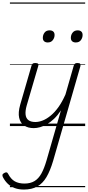

<svg xmlns="http://www.w3.org/2000/svg" viewBox="-81 -1030 716 1569"><path d="M195 17Q148 17 116.5 -4Q85 -25 75.5 -67.5Q66 -110 84 -174L177 -495Q181 -506 187 -510.5Q193 -515 207 -515Q224 -515 230 -509Q236 -503 232 -492L137 -167Q125 -125 128 -94.5Q131 -64 151 -48.5Q171 -33 208 -33Q237 -33 268.5 -45.5Q300 -58 333 -85Q366 -112 396.5 -154.5Q427 -197 454 -258L522 -495Q526 -506 532.5 -510.5Q539 -515 552 -515Q570 -515 574.5 -508Q579 -501 576 -489L353 285Q329 366 298.5 417.5Q268 469 223.5 494Q179 519 114 519Q72 519 39.5 507Q7 495 -17 472Q-41 449 -57 418Q-62 408 -61 399.5Q-60 391 -47 384Q-34 377 -27 378.5Q-20 380 -15 390Q8 434 40 452Q72 470 119 470Q167 470 200.5 450Q234 430 257 388.5Q280 347 299 282L417 -128Q390 -87 360.5 -59Q331 -31 302 -14.5Q273 2 246 9.5Q219 17 195 17ZM309 -683Q291 -683 280 -692.5Q269 -702 269 -721Q269 -745 283 -763.5Q297 -782 324 -782Q343 -782 354 -772.5Q365 -763 365 -744Q365 -721 350.5 -702Q336 -683 309 -683ZM538 -683Q520 -683 509 -692.5Q498 -702 498 -721Q498 -745 512.5 -763.5Q527 -782 554 -782Q572 -782 583 -772.5Q594 -763 594 -744Q594 -721 580 -702Q566 -683 538 -683ZM0 490H615V500H0ZM0 -20H615V0H0ZM0 -505H615V-500H0ZM0 -1010H615V-1000H0Z"/></svg>

Font: Playwrite TZ Guides
Style: Regular
Weight: 400
Designer: Veronika Burian, José Scaglione
Foundry: TypeTogether
Version: Version 1.003